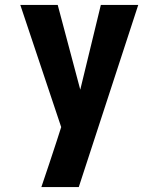

<svg xmlns="http://www.w3.org/2000/svg" viewBox="-20 -540 640 775"><path d="M147 215Q163 168 178.5 121.5Q194 75 209 29L227 -27L62 -520H213L304 -178L387 -520H538L298 215Z"/></svg>

Font: Iosevka Aile Heavy
Style: Regular
Weight: 900
Designer: Belleve Invis
Foundry: Belleve Invis
Version: Version 31.1.0; ttfautohint (v1.8.4)